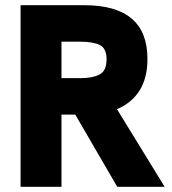

<svg xmlns="http://www.w3.org/2000/svg" viewBox="-20 -717 661 737"><path d="M59 -697H304Q546 -697 546 -491Q546 -418 516 -370Q486 -322 429 -298L612 0H430L269 -277H230H216V0H59ZM389 -489Q389 -532 362.5 -544.5Q336 -557 288 -557H216V-417H288Q335 -417 362 -431Q389 -445 389 -489Z"/></svg>

Font: Hanken Grotesk Black
Style: Regular
Weight: 900
Designer: Alfredo Marco Pradil
Foundry: Hanken Design Co.
Version: Version 3.014